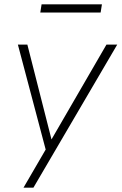

<svg xmlns="http://www.w3.org/2000/svg" viewBox="-20 -691 564 891"><path d="M89 180 192 3 63 -484H107L219 -44L474 -484H524L135 180ZM167 -633 173 -671H453L447 -633Z"/></svg>

Font: Nunito Sans ExtraLight
Style: Italic
Weight: 200
Italic angle: -9°
Designer: Vernon Adams
Foundry: Vernon Adams
Version: Version 3.006; ttfautohint (v1.8.3)